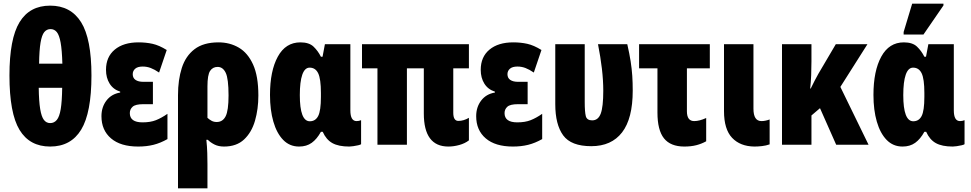

<svg xmlns="http://www.w3.org/2000/svg" viewBox="-20 -796 5343 1056"><path d="M256 10Q143 10 87.5 -81.5Q32 -173 32 -381Q32 -583 87.5 -674Q143 -765 256 -765Q369 -765 426 -674Q483 -583 483 -381Q483 -176 426.5 -83Q370 10 256 10ZM195 -446H323Q321 -520 313.5 -561.5Q306 -603 292.5 -619.5Q279 -636 258 -636Q237 -636 223.5 -619.5Q210 -603 203 -561.5Q196 -520 195 -446ZM256 -119Q278 -119 292.5 -136.5Q307 -154 314 -196Q321 -238 322 -313H193Q194 -239 201 -196.5Q208 -154 221.5 -136.5Q235 -119 256 -119Z M740 10Q643 10 590.5 -35Q538 -80 538 -157Q538 -207 565.5 -243Q593 -279 641 -287V-292Q603 -304 583 -336Q563 -368 563 -412Q563 -483 611 -523Q659 -563 742 -563Q783 -563 819 -555Q855 -547 897 -521L855 -397Q830 -414 809 -422Q788 -430 765 -430Q737 -430 723.5 -418Q710 -406 710 -388Q710 -367 725.5 -356.5Q741 -346 768 -346H821V-223H768Q725 -223 709.5 -209Q694 -195 694 -174Q694 -123 764 -123Q807 -123 837.5 -135Q868 -147 901 -170V-31Q862 -9 824 0.5Q786 10 740 10Z M959 240V-273Q959 -357 980 -422.5Q1001 -488 1050 -525.5Q1099 -563 1182 -563Q1244 -563 1293.5 -534Q1343 -505 1372 -441Q1401 -377 1401 -271Q1401 -196 1382.5 -132Q1364 -68 1322.5 -29Q1281 10 1212 10Q1182 10 1160 -1Q1138 -12 1123 -27H1115Q1119 11 1120 46Q1121 81 1121 107V240ZM1172 -125Q1205 -125 1221 -156.5Q1237 -188 1237 -271Q1237 -363 1221.5 -395.5Q1206 -428 1177 -428Q1150 -428 1135.5 -406Q1121 -384 1121 -321V-148Q1132 -138 1144 -131.5Q1156 -125 1172 -125Z M1625 10Q1573 10 1537.5 -26.5Q1502 -63 1483.5 -127Q1465 -191 1465 -274Q1465 -406 1508 -484.5Q1551 -563 1632 -563Q1680 -563 1704.5 -539.5Q1729 -516 1745 -484H1754L1767 -553H1907V-189Q1907 -130 1941 -130Q1954 -130 1966 -135V-3Q1963 0 1950 3Q1937 6 1923 8Q1909 10 1901 10Q1842 10 1808 -9Q1774 -28 1755 -71H1745Q1723 -31 1694.5 -10.5Q1666 10 1625 10ZM1684 -129Q1715 -129 1730 -158Q1745 -187 1745 -263V-285Q1745 -362 1730 -393Q1715 -424 1683 -424Q1656 -424 1642.5 -385Q1629 -346 1629 -273Q1629 -129 1684 -129Z M2446 10Q2311 10 2311 -172V-420H2218V0H2056V-420H1971V-553H2559V-420H2473V-176Q2473 -131 2501 -131Q2530 -131 2559 -148V-24Q2537 -7 2506 1.5Q2475 10 2446 10Z M2801 10Q2704 10 2651.5 -35Q2599 -80 2599 -157Q2599 -207 2626.5 -243Q2654 -279 2702 -287V-292Q2664 -304 2644 -336Q2624 -368 2624 -412Q2624 -483 2672 -523Q2720 -563 2803 -563Q2844 -563 2880 -555Q2916 -547 2958 -521L2916 -397Q2891 -414 2870 -422Q2849 -430 2826 -430Q2798 -430 2784.5 -418Q2771 -406 2771 -388Q2771 -367 2786.5 -356.5Q2802 -346 2829 -346H2882V-223H2829Q2786 -223 2770.5 -209Q2755 -195 2755 -174Q2755 -123 2825 -123Q2868 -123 2898.5 -135Q2929 -147 2962 -170V-31Q2923 -9 2885 0.5Q2847 10 2801 10Z M3232 8Q3121 8 3077.5 -51.5Q3034 -111 3034 -223V-553H3196V-235Q3196 -180 3202 -157Q3208 -134 3237 -134Q3270 -134 3284 -171Q3298 -208 3298 -297Q3298 -354 3290.5 -418Q3283 -482 3269 -553H3430Q3442 -501 3448.5 -459Q3455 -417 3457.5 -379Q3460 -341 3460 -298Q3460 -144 3401.5 -68Q3343 8 3232 8Z M3744 10Q3668 10 3632 -35Q3596 -80 3596 -177V-420H3495V-553H3884V-420H3758V-184Q3758 -130 3798 -130Q3827 -130 3864 -147V-19Q3839 -5 3810 2.5Q3781 10 3744 10Z M4129 10Q4051 9 4006.5 -38Q3962 -85 3962 -185V-553H4124V-198Q4124 -130 4168 -130Q4189 -130 4213 -139V-2Q4193 5 4171 7.5Q4149 10 4129 10Z M4751 -553 4602 -318 4757 0H4579L4490 -201L4443 -161V0H4281V-553H4443V-458Q4443 -420 4441.5 -382.5Q4440 -345 4436 -309H4439Q4450 -332 4461 -353Q4472 -374 4481 -390L4577 -553Z M4944 10Q4892 10 4856.5 -26.5Q4821 -63 4802.5 -127Q4784 -191 4784 -274Q4784 -406 4827 -484.5Q4870 -563 4951 -563Q4999 -563 5023.5 -539.5Q5048 -516 5064 -484H5073L5086 -553H5226V-189Q5226 -130 5260 -130Q5273 -130 5285 -135V-3Q5282 0 5269 3Q5256 6 5242 8Q5228 10 5220 10Q5161 10 5127 -9Q5093 -28 5074 -71H5064Q5042 -31 5013.5 -10.5Q4985 10 4944 10ZM5003 -129Q5034 -129 5049 -158Q5064 -187 5064 -263V-285Q5064 -362 5049 -393Q5034 -424 5002 -424Q4975 -424 4961.5 -385Q4948 -346 4948 -273Q4948 -129 5003 -129ZM4950 -606V-620L4997 -776H5169V-766L5059 -606Z"/></svg>

Font: Noto Sans ExtraCondensed Black
Style: Regular
Weight: 900
Width: 2
Designer: Monotype Design Team
Foundry: Monotype Imaging Inc.
Version: Version 2.013; ttfautohint (v1.8.4.7-5d5b)